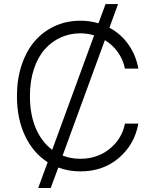

<svg xmlns="http://www.w3.org/2000/svg" viewBox="-20 -840 766 952"><path d="M169.4 92.3 216.3 -35.6Q144.5 -81.5 104.2 -166.5Q64 -251.5 64 -363.8Q64 -447.8 87.4 -517.8Q110.8 -587.9 152.3 -636Q193.8 -684.1 252 -710.7Q310.1 -737.3 378.4 -737.3Q425.8 -737.3 468.3 -724.6L503.4 -819.8H565.4L522.5 -702.6Q579.6 -672.4 616.9 -619.1Q654.3 -565.9 666 -500H599.6Q590.3 -544.4 564.5 -581.1Q538.6 -617.7 500 -641.1L290.5 -68.8Q329.6 -52.7 378.4 -52.7Q462.4 -52.7 523.4 -101.8Q584.5 -150.9 599.6 -227.1H666Q647.5 -124 569.6 -57.1Q491.7 9.8 378.4 9.8Q320.8 9.8 269 -9.3L231.4 92.3ZM238.8 -97.2 446.8 -665Q411.1 -674.8 378.4 -674.8Q326.7 -674.8 281.2 -654.3Q235.8 -633.8 201.7 -595.2Q167.5 -556.6 147.9 -497.1Q128.4 -437.5 128.4 -363.8Q128.4 -271.5 157.7 -203.6Q187 -135.7 238.8 -97.2Z"/></svg>

Font: Interop Light
Style: Regular
Weight: 300
Designer: Rasmus Andersson, Google, Jang Haemin
Foundry: jhaemin
Version: Version 1.007